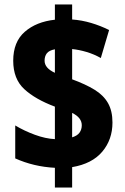

<svg xmlns="http://www.w3.org/2000/svg" viewBox="-20 -779 560 857"><path d="M225 -30Q130 -35 48 -72V-219Q88 -195 135.5 -177.5Q183 -160 225 -158V-303Q137 -336 88 -381.5Q39 -427 39 -508Q39 -592 90.5 -637Q142 -682 225 -691V-759H302V-692Q345 -689 387 -676.5Q429 -664 467 -645L430 -520Q400 -537 366.5 -547Q333 -557 302 -560V-425Q362 -403 402 -378.5Q442 -354 462 -319Q482 -284 482 -232Q482 -156 436.5 -102Q391 -48 302 -33V58H225ZM225 -559Q199 -554 189 -541Q179 -528 179 -508Q179 -475 225 -454ZM302 -166Q325 -173 335 -187Q345 -201 345 -220Q345 -254 302 -275Z"/></svg>

Font: Noto Sans Gujarati UI Condensed Black
Style: Regular
Weight: 900
Width: 3
Designer: Jelle Bosma - Monotype Design Team, Universal Thirst
Foundry: Monotype Imaging Inc.
Version: Version 2.106; ttfautohint (v1.8.4.7-5d5b)